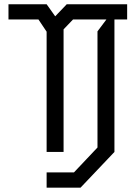

<svg xmlns="http://www.w3.org/2000/svg" viewBox="-20 -717 640 906"><path d="M20 -697V-625H161.5L200 -567.5V0H280V-578.5L324.5 -625H482L440 -569V-21L329 96.5H200V168.5H360L520 0V-625H580V-697H295L240.5 -640L200 -697Z"/></svg>

Font: Kode Mono
Style: Regular
Weight: 400
Monospace: yes
Designer: Isa Ozler
Foundry: Kadena LLC
Version: Version 1.000;gftools[0.9.28]